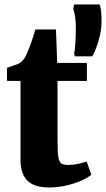

<svg xmlns="http://www.w3.org/2000/svg" viewBox="-20 -836 478 866"><path d="M201 9.5Q135 9.5 103.8 -21Q72.5 -51.5 72.5 -115V-471H11.5V-530Q24 -535 36.2 -538.8Q48.5 -542.5 58.8 -546.5Q69 -550.5 76 -557Q83.5 -564 88.8 -571.2Q94 -578.5 98.5 -588Q103 -597.5 107.5 -609.5Q113 -622 118.5 -637.5Q124 -653 129.5 -669.8Q135 -686.5 139.5 -703H232.5L238 -552H372V-471H239.5V-201.5Q239.5 -151 243.2 -127.5Q247 -104 257.8 -98Q268.5 -92 289 -92Q311 -92 333.2 -97Q355.5 -102 371 -107.5L392 -47.5Q374.5 -33.5 344.8 -20.5Q315 -7.5 278 1Q241 9.5 201 9.5ZM396.5 -582H318L314.5 -592.5Q318 -611.5 320 -642.8Q322 -674 322 -711.5Q322 -739 318.8 -760.8Q315.5 -782.5 310.5 -796.5L314.5 -816H429.5Q433.5 -804.5 435.8 -787Q438 -769.5 438 -740.5Q438 -709.5 431 -678Q424 -646.5 414.2 -621Q404.5 -595.5 396.5 -582Z"/></svg>

Font: Merriweather 28pt Black
Style: Regular
Weight: 900
Version: Version 2.100